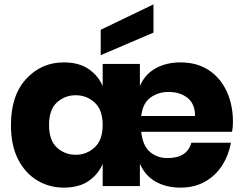

<svg xmlns="http://www.w3.org/2000/svg" viewBox="-20 -850 1114 877"><path d="M30 0ZM30 0ZM804 7Q740 7 691.5 -20Q643 -47 619 -102V0H449V-101Q429 -54 385 -23.5Q341 7 271 7Q205 7 150 -26Q95 -59 62.5 -122.5Q30 -186 30 -279Q30 -414 99.5 -489.5Q169 -565 271 -565Q341 -565 385 -534.5Q429 -504 449 -457V-558H619V-457Q642 -511 691 -538Q740 -565 804 -565Q881 -565 934.5 -529Q988 -493 1016 -431.5Q1044 -370 1044 -294Q1044 -268 1040 -248H625Q632 -184 665 -156Q698 -128 745 -128Q835 -128 854 -198H1035Q1024 -140 994.5 -94Q965 -48 917 -20.5Q869 7 804 7ZM871 -320Q871 -375 837 -402.5Q803 -430 750 -430Q703 -430 667.5 -404.5Q632 -379 625 -320ZM326 -143Q376 -143 412.5 -177Q449 -211 449 -279Q449 -348 412.5 -381.5Q376 -415 326 -415Q276 -415 240 -382Q204 -349 204 -279Q204 -209 240 -176Q276 -143 326 -143ZM440 -598V-714L681 -830V-701Z"/></svg>

Font: Ulagadi Sans
Style: Bold
Weight: 700
Designer: Ninad Kale (Devanagari), Jonny Pinhorn (Latin)
Foundry: Indian Type Foundry
Version: Version 3.01;March 29, 2020;FontCreator 12.0.0.2522 64-bit; 